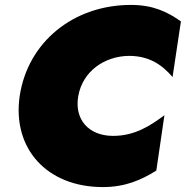

<svg xmlns="http://www.w3.org/2000/svg" viewBox="-20 -740 755 780"><path d="M298 -350C316 -451 405 -512 504 -513C588 -513 640 -475 681 -427L715 -653C659 -693 600 -720 512 -720C278 -720 93 -569 60 -350C29 -137 170 20 398 20C489 20 554 -9 615 -47L648 -272C593 -231 528 -187 437 -188C341 -189 281 -254 298 -350Z"/></svg>

Font: Jost* Black
Style: Italic
Weight: 900
Italic angle: -10°
Version: Version 3.7